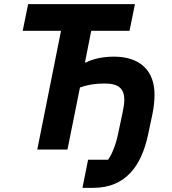

<svg xmlns="http://www.w3.org/2000/svg" viewBox="-20 -718 826 922"><path d="M376 184H428C583 184 659 79 691 -71L713 -175C719 -205 722 -238 722 -264C722 -380 651 -446 527 -446C472 -446 423 -434 393 -418H388L418 -570H602L628 -698H115L89 -570H273L159 0H304L364 -298C398 -310 434 -317 483 -317C550 -317 577 -292 577 -238C577 -221 573 -199 569 -179L547 -75C537 -25 517 25 499 49H403Z"/></svg>

Font: Braiins Sans
Style: Bold Italic
Weight: 700
Italic angle: -11.31°
Designer: Mike Abbink, Paul van der Laan, Pieter van Rosmalen, Jiri Chlebus, Lubos Buracinsky
Foundry: Bold Monday, Sudetype
Version: Version 1.000;hotconv 1.0.109;makeotfexe 2.5.65596